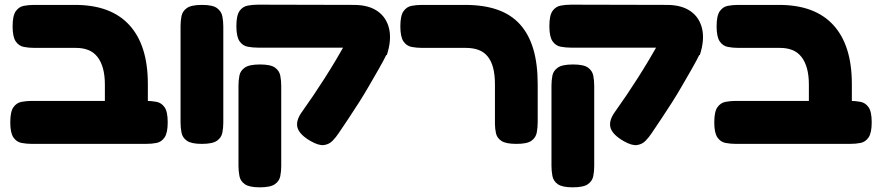

<svg xmlns="http://www.w3.org/2000/svg" viewBox="-20 -607 3774 822"><path d="M521 9Q485 9 465 -2.5Q445 -14 437 -33.5Q429 -53 429 -77V-245Q429 -284 421 -313.5Q413 -343 397.5 -363Q382 -383 359 -392.5Q336 -402 304 -402H127Q104 -402 82.5 -406Q61 -410 47.5 -429.5Q34 -449 34 -494Q34 -540 47.5 -559Q61 -578 82 -582Q103 -586 126 -586H301Q378 -586 436 -564.5Q494 -543 533.5 -500Q573 -457 593 -394Q613 -331 613 -247V-84Q613 -58 605.5 -37Q598 -16 578.5 -3.5Q559 9 521 9ZM117 9Q94 9 72.5 5Q51 1 37.5 -18.5Q24 -38 24 -83Q24 -129 37.5 -148Q51 -167 72.5 -171Q94 -175 116 -175H606Q629 -175 650 -171Q671 -167 684.5 -148Q698 -129 698 -83Q698 -38 684.5 -18.5Q671 1 650 5Q629 9 605 9Z M844 9Q799 9 780 -4.5Q761 -18 757 -39.5Q753 -61 753 -83V-495Q753 -517 757 -538Q761 -559 780 -572.5Q799 -586 845 -586Q891 -586 909.5 -572Q928 -558 932 -537Q936 -516 936 -494V-82Q936 -60 932 -39Q928 -18 909 -4.5Q890 9 844 9Z M1310 -3Q1263 -30 1254 -59.5Q1245 -89 1272 -127Q1297 -162 1322 -199Q1347 -236 1371.5 -274.5Q1396 -313 1419.5 -352.5Q1443 -392 1465 -431Q1487 -470 1506 -508L1639 -382Q1622 -347 1601.5 -311.5Q1581 -276 1560 -239.5Q1539 -203 1517 -168.5Q1495 -134 1473 -101Q1451 -68 1430 -37Q1419 -20 1404 -4.5Q1389 11 1367 14Q1345 17 1310 -3ZM1092 195Q1047 195 1028 181.5Q1009 168 1005 146.5Q1001 125 1001 103V-240Q1001 -263 1005 -283.5Q1009 -304 1028 -317.5Q1047 -331 1093 -331Q1139 -331 1157.5 -317.5Q1176 -304 1180 -283Q1184 -262 1184 -239V104Q1184 126 1180 147Q1176 168 1157 181.5Q1138 195 1092 195ZM1636 -371 1477 -403H1441H1085Q1062 -403 1040.5 -407Q1019 -411 1005.5 -430.5Q992 -450 992 -495Q992 -541 1005.5 -560Q1019 -579 1040.5 -583Q1062 -587 1084 -587L1495 -586Q1558 -586 1596.5 -559Q1635 -532 1646 -483.5Q1657 -435 1636 -371Z M2191 9Q2146 9 2127 -3.5Q2108 -16 2103.5 -36Q2099 -56 2099 -77V-245Q2099 -286 2091.5 -315.5Q2084 -345 2068.5 -364.5Q2053 -384 2029.5 -393Q2006 -402 1973 -402H1787Q1764 -402 1742.5 -406Q1721 -410 1707.5 -429.5Q1694 -449 1694 -494Q1694 -540 1707.5 -559Q1721 -578 1742 -582Q1763 -586 1786 -586H1971Q2051 -586 2109.5 -565.5Q2168 -545 2206 -503Q2244 -461 2263 -397.5Q2282 -334 2282 -247V-84Q2282 -61 2278 -39.5Q2274 -18 2255.5 -4.5Q2237 9 2191 9Z M2650 -3Q2603 -30 2594 -59.5Q2585 -89 2612 -127Q2637 -162 2662 -199Q2687 -236 2711.5 -274.5Q2736 -313 2759.5 -352.5Q2783 -392 2805 -431Q2827 -470 2846 -508L2979 -382Q2962 -347 2941.5 -311.5Q2921 -276 2900 -239.5Q2879 -203 2857 -168.5Q2835 -134 2813 -101Q2791 -68 2770 -37Q2759 -20 2744 -4.5Q2729 11 2707 14Q2685 17 2650 -3ZM2432 195Q2387 195 2368 181.5Q2349 168 2345 146.5Q2341 125 2341 103V-240Q2341 -263 2345 -283.5Q2349 -304 2368 -317.5Q2387 -331 2433 -331Q2479 -331 2497.5 -317.5Q2516 -304 2520 -283Q2524 -262 2524 -239V104Q2524 126 2520 147Q2516 168 2497 181.5Q2478 195 2432 195ZM2976 -371 2817 -403H2781H2425Q2402 -403 2380.5 -407Q2359 -411 2345.5 -430.5Q2332 -450 2332 -495Q2332 -541 2345.5 -560Q2359 -579 2380.5 -583Q2402 -587 2424 -587L2835 -586Q2898 -586 2936.5 -559Q2975 -532 2986 -483.5Q2997 -435 2976 -371Z M3535 9Q3499 9 3479 -2.5Q3459 -14 3451 -33.5Q3443 -53 3443 -77V-245Q3443 -284 3435 -313.5Q3427 -343 3411.5 -363Q3396 -383 3373 -392.5Q3350 -402 3318 -402H3141Q3118 -402 3096.5 -406Q3075 -410 3061.5 -429.5Q3048 -449 3048 -494Q3048 -540 3061.5 -559Q3075 -578 3096 -582Q3117 -586 3140 -586H3315Q3392 -586 3450 -564.5Q3508 -543 3547.5 -500Q3587 -457 3607 -394Q3627 -331 3627 -247V-84Q3627 -58 3619.5 -37Q3612 -16 3592.5 -3.5Q3573 9 3535 9ZM3131 9Q3108 9 3086.5 5Q3065 1 3051.5 -18.5Q3038 -38 3038 -83Q3038 -129 3051.5 -148Q3065 -167 3086.5 -171Q3108 -175 3130 -175H3620Q3643 -175 3664 -171Q3685 -167 3698.5 -148Q3712 -129 3712 -83Q3712 -38 3698.5 -18.5Q3685 1 3664 5Q3643 9 3619 9Z"/></svg>

Font: Fredoka SemiExpanded
Style: Bold
Weight: 700
Width: 6
Designer: Ben Nathan
Foundry: Milena B. Brandão, Ben Nathan
Version: Version 2.001